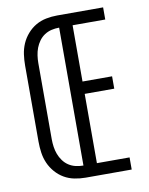

<svg xmlns="http://www.w3.org/2000/svg" viewBox="-83 -796 666 857"><g transform="rotate(-10 250.0 -367.5)"><path d="M235 0Q210 0 185 -5Q160 -10 138.5 -22.5Q117 -35 100 -54.5Q83 -74 73 -97Q63 -120 59.5 -145Q56 -170 56 -195V-540Q56 -565 59.5 -590Q63 -615 73 -638Q83 -661 100 -680.5Q117 -700 138.5 -712.5Q160 -725 185 -730Q210 -735 235 -735H444V-680H296V-425H430V-369H296V-55H444V0ZM235 -55V-680Q217 -680 200 -676Q183 -672 168.5 -662.5Q154 -653 143.5 -638.5Q133 -624 127 -608Q121 -592 118.5 -574.5Q116 -557 116 -540V-195Q116 -178 118.5 -160.5Q121 -143 127 -127Q133 -111 143.5 -96.5Q154 -82 168.5 -72.5Q183 -63 200 -59Q217 -55 235 -55Z"/></g></svg>

Font: Iosevka SS18 Light
Style: Regular
Weight: 300
Monospace: yes
Designer: Belleve Invis
Foundry: Belleve Invis
Version: Version 25.1.1; ttfautohint (v1.8.4)